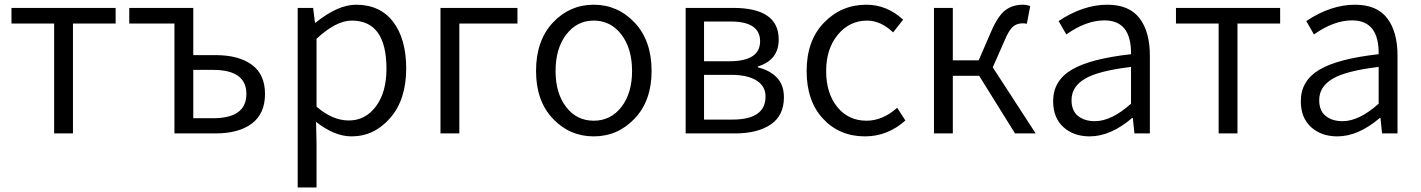

<svg xmlns="http://www.w3.org/2000/svg" viewBox="-20 -574 6115 826"><path d="M212.9 0V-472.7H29.3V-540H477.5V-472.7H293.9V0Z M730.5 0V-472.7H536.1V-540H811.5V-336.9H907.2Q1006.8 -336.9 1063.5 -295.4Q1120.1 -253.9 1120.1 -169.9Q1120.1 -85 1063.5 -42.5Q1006.8 0 907.2 0ZM811.5 -65.4H896.5Q1040 -65.4 1040 -169.9Q1040 -273.4 896.5 -273.4H811.5Z M1260.7 232.4V-540H1327.1L1335 -476.6H1337.9Q1433.6 -553.7 1511.7 -553.7Q1615.2 -553.7 1671.4 -480Q1727.5 -406.2 1727.5 -279.3Q1727.5 -145.5 1658.7 -66.4Q1589.8 12.7 1492.2 12.7Q1418.9 12.7 1339.8 -49.8L1341.8 44.9V232.4ZM1480.5 -55.7Q1551.8 -55.7 1597.2 -116.2Q1642.6 -176.8 1642.6 -278.3Q1642.6 -485.4 1493.2 -485.4Q1425.8 -485.4 1341.8 -407.2V-115.2Q1410.2 -55.7 1480.5 -55.7Z M1875 0V-540H2206.1V-472.7H1956.1V0Z M2286.1 -268.6Q2286.1 -399.4 2358.4 -476.6Q2430.7 -553.7 2534.2 -553.7Q2637.7 -553.7 2710.4 -476.6Q2783.2 -399.4 2783.2 -268.6Q2783.2 -140.6 2710.4 -64Q2637.7 12.7 2534.2 12.7Q2430.7 12.7 2358.4 -63.5Q2286.1 -139.6 2286.1 -268.6ZM2699.2 -268.6Q2699.2 -365.2 2653.3 -425.3Q2607.4 -485.4 2534.2 -485.4Q2461.9 -485.4 2416 -425.3Q2370.1 -365.2 2370.1 -268.6Q2370.1 -172.9 2415.5 -113.8Q2460.9 -54.7 2534.2 -54.7Q2607.4 -54.7 2653.3 -113.8Q2699.2 -172.9 2699.2 -268.6Z M2929.7 0V-540H3133.8Q3330.1 -540 3330.1 -404.3Q3330.1 -315.4 3240.2 -288.1V-284.2Q3290 -272.5 3321.3 -241.2Q3352.5 -210 3352.5 -155.3Q3352.5 -77.1 3295.9 -38.6Q3239.3 0 3141.6 0ZM3008.8 -310.5H3117.2Q3250 -310.5 3250 -396.5Q3250 -481.4 3124 -481.4H3008.8ZM3008.8 -59.6H3131.8Q3273.4 -59.6 3273.4 -159.2Q3273.4 -203.1 3234.9 -227.5Q3196.3 -252 3125 -252H3008.8Z M3701.2 12.7Q3591.8 12.7 3521 -63Q3450.2 -138.7 3450.2 -268.6Q3450.2 -399.4 3524.9 -476.6Q3599.6 -553.7 3707 -553.7Q3795.9 -553.7 3865.2 -489.3L3822.3 -434.6Q3768.6 -485.4 3710.9 -485.4Q3634.8 -485.4 3584.5 -424.8Q3534.2 -364.3 3534.2 -268.6Q3534.2 -172.9 3582 -113.8Q3629.9 -54.7 3708 -54.7Q3777.3 -54.7 3839.8 -110.4L3875 -55.7Q3798.8 12.7 3701.2 12.7Z M4251 -284.2 4435.5 0H4346.7L4192.4 -248H4079.1V0H3998V-540H4079.1V-314.5H4190.4L4244.1 -438.5Q4273.4 -505.9 4304.7 -529.8Q4335.9 -553.7 4380.9 -553.7Q4396.5 -553.7 4412.1 -547.9L4397.5 -471.7Q4390.6 -473.6 4378.9 -473.6Q4354.5 -473.6 4337.4 -459Q4320.3 -444.3 4300.8 -397.5Z M4668 12.7Q4598.6 12.7 4554.7 -27.3Q4510.7 -67.4 4510.7 -138.7Q4510.7 -226.6 4590.3 -273.9Q4669.9 -321.3 4845.7 -340.8Q4847.7 -486.3 4731.4 -486.3Q4652.3 -486.3 4567.4 -425.8L4534.2 -483.4Q4639.6 -553.7 4744.1 -553.7Q4837.9 -553.7 4882.3 -495.6Q4926.8 -437.5 4926.8 -335V0H4860.4L4853.5 -66.4H4850.6Q4757.8 12.7 4668 12.7ZM4690.4 -52.7Q4761.7 -52.7 4845.7 -127.9V-286.1Q4706.1 -269.5 4647.9 -235.4Q4589.8 -201.2 4589.8 -143.6Q4589.8 -97.7 4617.7 -75.2Q4645.5 -52.7 4690.4 -52.7Z M5222.7 0V-472.7H5039.1V-540H5487.3V-472.7H5303.7V0Z M5733.4 12.7Q5664.1 12.7 5620.1 -27.3Q5576.2 -67.4 5576.2 -138.7Q5576.2 -226.6 5655.8 -273.9Q5735.4 -321.3 5911.1 -340.8Q5913.1 -486.3 5796.9 -486.3Q5717.8 -486.3 5632.8 -425.8L5599.6 -483.4Q5705.1 -553.7 5809.6 -553.7Q5903.3 -553.7 5947.8 -495.6Q5992.2 -437.5 5992.2 -335V0H5925.8L5918.9 -66.4H5916Q5823.2 12.7 5733.4 12.7ZM5755.9 -52.7Q5827.1 -52.7 5911.1 -127.9V-286.1Q5771.5 -269.5 5713.4 -235.4Q5655.3 -201.2 5655.3 -143.6Q5655.3 -97.7 5683.1 -75.2Q5710.9 -52.7 5755.9 -52.7Z"/></svg>

Font: Gen Shin Gothic Normal
Style: Regular
Weight: 300
Designer: [Source Han Sans]
Ryoko NISHIZUKA  (kana & ideographs); Paul D. Hunt (Latin, Greek & Cyrillic); Wenlong ZHANG  (bopomofo
Version: Version 1.002.20150607